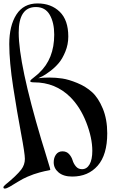

<svg xmlns="http://www.w3.org/2000/svg" viewBox="-49 -990 661 1119"><path d="M170 -970Q249 -970 299 -921.5Q349 -873 349 -777Q349 -731 332 -689.5Q315 -648 293.5 -622.5Q272 -597 243.5 -575.5Q215 -554 200 -546.5Q185 -539 174 -534Q198 -538 238 -538Q276 -538 313.5 -532.5Q351 -527 401 -506.5Q451 -486 487.5 -453Q524 -420 550 -357.5Q576 -295 576 -213Q576 -88 520.5 -24.5Q465 39 372 39Q321 39 292.5 15Q264 -9 264 -44Q264 -71 277.5 -89.5Q291 -108 315 -108Q339 -108 353.5 -92Q368 -76 374 -56Q380 -36 393.5 -20Q407 -4 429 -4Q457 -4 473 -32Q489 -60 489 -111Q489 -186 454 -276Q419 -366 360 -425Q273 -510 150 -510Q127 -510 127 -517Q127 -521 135 -528Q143 -535 156.5 -545.5Q170 -556 179 -565Q267 -647 267 -788Q267 -858 241 -903.5Q215 -949 160 -949Q60 -949 60 -800Q60 -618 192 -175Q202 -143 211.5 -112Q221 -81 226 -64Q231 -47 235.5 -32.5Q240 -18 242 -11Q244 -4 244 -1Q244 2 230 4Q216 6 182 15Q148 24 111 40Q85 51 56 69Q27 87 8 98Q-11 109 -21 109Q-29 109 -29 102Q-29 95 -16 85Q47 34 75 -2Q96 -30 96 -64Q96 -95 73.5 -214Q51 -333 28 -481.5Q5 -630 5 -733Q5 -840 46.5 -905Q88 -970 170 -970Z"/></svg>

Font: Henny Penny
Style: Regular
Weight: 400
Designer: Olga Umpeleva
Foundry: Brownfox
Version: Version 1.001